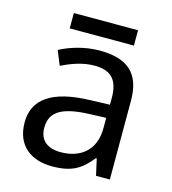

<svg xmlns="http://www.w3.org/2000/svg" viewBox="-104 -762 769 858"><g transform="rotate(15 280.5 -333.5)"><path d="M429 -677H132V-606H429ZM288 -545C218 -545 152 -524 105 -499L132 -433C176 -454 227 -474 283 -474C353 -474 394 -444 394 -355V-323L303 -320C128 -315 46 -256 46 -149C46 -40 118 10 215 10C305 10 348 -17 395 -76H399L416 0H480V-365C480 -490 418 -545 288 -545ZM314 -259 393 -262V-214C393 -110 325 -61 235 -61C177 -61 137 -88 137 -148C137 -216 180 -254 314 -259Z"/></g></svg>

Font: Noto Sans Buginese
Style: Regular
Weight: 400
Designer: Monotype Design Team
Foundry: Monotype Imaging Inc.
Version: Version 2.002